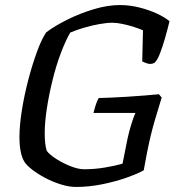

<svg xmlns="http://www.w3.org/2000/svg" viewBox="-20 -740 712 760"><path d="M281 0Q253 0 221 -10Q189 -20 159.5 -35.5Q130 -51 108 -68Q86 -85 77 -99Q57 -131 57 -198Q57 -243 66.5 -303Q76 -363 92 -424Q108 -485 126.5 -535.5Q145 -586 163 -612Q196 -637 246 -662Q296 -687 351 -703.5Q406 -720 454 -720Q493 -720 531 -710.5Q569 -701 600.5 -686.5Q632 -672 651 -656Q643 -623 633 -588Q623 -553 612.5 -526.5Q602 -500 591 -491Q577 -484 562.5 -489Q548 -494 543 -497L546 -620Q535 -625 512.5 -632.5Q490 -640 466 -645Q442 -650 425 -650Q403 -650 372.5 -644.5Q342 -639 311.5 -630Q281 -621 258 -611Q239 -578 220.5 -529Q202 -480 188 -423Q174 -366 165.5 -311Q157 -256 157 -212Q157 -168 165 -143Q176 -128 202.5 -111Q229 -94 259.5 -82Q290 -70 313 -70Q355 -70 396 -77Q437 -84 465 -92L485 -192Q492 -224 501 -252Q510 -280 516 -293H350Q355 -313 360.5 -329Q366 -345 371 -352Q387 -352 417 -353.5Q447 -355 483 -357Q519 -359 552.5 -362Q586 -365 609 -367L620 -354Q611 -325 593.5 -266Q576 -207 562 -136L549 -66Q526 -53 483 -37.5Q440 -22 386.5 -11Q333 0 281 0Z"/></svg>

Font: Texturina
Style: Italic
Weight: 400
Italic angle: -11°
Designer: Guillermo Torres Carreño
Foundry: Omnibus-Type
Version: Version 1.002; ttfautohint (v1.8.3)